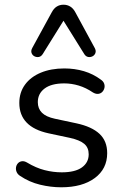

<svg xmlns="http://www.w3.org/2000/svg" viewBox="-20 -786 522 815"><path d="M240 9Q195.5 9 150 -2Q104.5 -13 65 -39.5Q54.5 -46.5 50.5 -56.2Q46.5 -66 48 -75.8Q49.5 -85.5 56 -92.8Q62.5 -100 72.5 -101.5Q82.5 -103 94 -96.5Q133 -73 169.5 -63.8Q206 -54.5 242 -54.5Q298.5 -54.5 327.5 -75.2Q356.5 -96 356.5 -131Q356.5 -159.5 337.5 -175.5Q318.5 -191.5 278 -200.5L186.5 -220Q124 -233.5 93 -265.8Q62 -298 62 -349Q62 -393.5 86 -426.5Q110 -459.5 153.2 -477.5Q196.5 -495.5 253 -495.5Q297 -495.5 336.5 -483.8Q376 -472 408 -448Q418.5 -441 422 -431.2Q425.5 -421.5 423 -411.8Q420.5 -402 413.5 -395.2Q406.5 -388.5 396.5 -387.5Q386.5 -386.5 374.5 -393.5Q345 -413.5 314.2 -422.8Q283.5 -432 253 -432Q198 -432 169.2 -410.2Q140.5 -388.5 140.5 -352.5Q140.5 -325 158 -307.5Q175.5 -290 213 -282L304.5 -262.5Q369.5 -248.5 402.2 -218Q435 -187.5 435 -136Q435 -69 382 -30Q329 9 240 9ZM382 -582.5Q388.5 -570.5 385 -561Q381.5 -551.5 372.8 -547Q364 -542.5 354.2 -544.2Q344.5 -546 338 -556L249.5 -698L161 -556Q154.5 -546 144.8 -544.2Q135 -542.5 126.2 -547Q117.5 -551.5 114 -561Q110.5 -570.5 117 -582.5L199.5 -733.5Q208.5 -750.5 221 -758.2Q233.5 -766 249.5 -766Q265.5 -766 278.2 -758.2Q291 -750.5 300 -733.5Z"/></svg>

Font: Nunito ExtraLight
Style: Regular
Weight: 200
Designer: Vernon Adams
Foundry: Vernon Adams
Version: Version 3.602;April 4, 2023;FontCreator 14.0.0.2856 64-bit